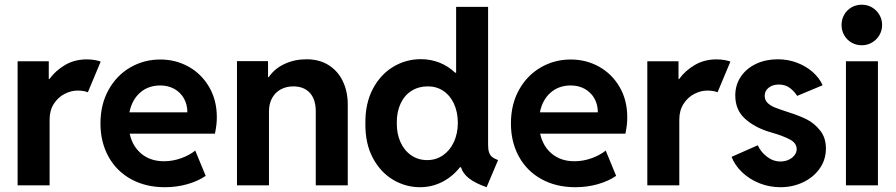

<svg xmlns="http://www.w3.org/2000/svg" viewBox="-20 -781 3775 809"><path d="M54.2 -522.9H185.5V-447.8H188Q214.4 -483.9 254.4 -507.3Q294.4 -530.8 346.2 -530.8Q364.3 -530.8 380.4 -527.8Q396.5 -524.9 404.3 -521.5L350.1 -392.1Q344.7 -395 332.8 -397.2Q320.8 -399.4 307.1 -399.4Q279.8 -399.4 252.4 -385.5Q225.1 -371.6 207 -343.8Q189 -315.9 189 -277.3V0H54.2Z M403.3 -260.7Q403.3 -340.8 437.3 -402.1Q471.2 -463.4 528.8 -496.8Q586.4 -530.3 655.3 -530.3Q720.2 -530.3 774.7 -500Q829.1 -469.7 861.3 -414.3Q893.6 -358.9 893.6 -287.1Q893.6 -270.5 891.8 -255.1Q890.1 -239.7 885.7 -217.8H526.4Q538.1 -164.1 576.2 -132.8Q614.3 -101.6 670.9 -101.6Q708 -101.6 743.2 -114.3Q778.3 -127 802.7 -146.5L846.7 -40Q814.9 -18.1 770 -5.1Q725.1 7.8 674.8 7.8Q593.3 7.8 531.7 -26.4Q470.2 -60.5 436.8 -121.6Q403.3 -182.6 403.3 -260.7ZM769.5 -307.6Q769.5 -340.8 754.9 -366.5Q740.2 -392.1 714.4 -406.5Q688.5 -420.9 655.3 -420.9Q604.5 -420.9 570.1 -390.4Q535.6 -359.9 525.4 -307.6Z M978.5 -523.4H1109.4V-456.1H1112.3Q1137.2 -492.2 1179.2 -511.7Q1221.2 -531.2 1271.5 -531.2Q1326.2 -531.2 1365.5 -506.1Q1404.8 -481 1425 -437.7Q1445.3 -394.5 1445.3 -340.8V0H1310.5V-311.5Q1310.5 -362.8 1285.4 -389.9Q1260.3 -417 1215.8 -417Q1186.5 -417 1163.3 -404.5Q1140.1 -392.1 1126.7 -368.2Q1113.3 -344.2 1113.3 -310.5V0H978.5Z M1922.4 -76.2H1918Q1886.7 -36.6 1843.3 -14.4Q1799.8 7.8 1749.5 7.8Q1689.5 7.8 1636.5 -23.4Q1583.5 -54.7 1551 -115.5Q1518.6 -176.3 1519.5 -260.7Q1518.6 -345.2 1551 -406.5Q1583.5 -467.8 1637.2 -499.8Q1690.9 -531.7 1752.9 -531.7Q1794.9 -531.7 1831.8 -517.1Q1868.7 -502.4 1897.9 -474.6H1901.9V-752H2036.6V-171.4Q2036.6 -151.4 2040.5 -139.4Q2044.4 -127.4 2053.2 -120.1Q2062 -112.8 2078.6 -106.4L2030.3 7.8Q1982.9 -8.8 1956.5 -29.3Q1930.2 -49.8 1922.4 -76.2ZM1909.2 -263.2Q1908.7 -310.5 1892.1 -345.5Q1875.5 -380.4 1846.7 -398.9Q1817.9 -417.5 1781.7 -417Q1743.7 -417 1713.9 -398.2Q1684.1 -379.4 1667.7 -344.2Q1651.4 -309.1 1651.9 -263.2Q1651.4 -217.3 1667.5 -181.9Q1683.6 -146.5 1712.9 -126.5Q1742.2 -106.4 1779.8 -106.4Q1816.9 -106.4 1846.2 -126.5Q1875.5 -146.5 1892.1 -181.9Q1908.7 -217.3 1909.2 -263.2Z M2132.8 -260.7Q2132.8 -340.8 2166.7 -402.1Q2200.7 -463.4 2258.3 -496.8Q2315.9 -530.3 2384.8 -530.3Q2449.7 -530.3 2504.2 -500Q2558.6 -469.7 2590.8 -414.3Q2623 -358.9 2623 -287.1Q2623 -270.5 2621.3 -255.1Q2619.6 -239.7 2615.2 -217.8H2255.9Q2267.6 -164.1 2305.7 -132.8Q2343.8 -101.6 2400.4 -101.6Q2437.5 -101.6 2472.7 -114.3Q2507.8 -127 2532.2 -146.5L2576.2 -40Q2544.4 -18.1 2499.5 -5.1Q2454.6 7.8 2404.3 7.8Q2322.8 7.8 2261.2 -26.4Q2199.7 -60.5 2166.3 -121.6Q2132.8 -182.6 2132.8 -260.7ZM2499 -307.6Q2499 -340.8 2484.4 -366.5Q2469.7 -392.1 2443.8 -406.5Q2418 -420.9 2384.8 -420.9Q2334 -420.9 2299.6 -390.4Q2265.1 -359.9 2254.9 -307.6Z M2707.5 -522.9H2838.9V-447.8H2841.3Q2867.7 -483.9 2907.7 -507.3Q2947.8 -530.8 2999.5 -530.8Q3017.6 -530.8 3033.7 -527.8Q3049.8 -524.9 3057.6 -521.5L3003.4 -392.1Q2998 -395 2986.1 -397.2Q2974.1 -399.4 2960.4 -399.4Q2933.1 -399.4 2905.8 -385.5Q2878.4 -371.6 2860.4 -343.8Q2842.3 -315.9 2842.3 -277.3V0H2707.5Z M3062.5 -120.1 3172.9 -168.9Q3185.5 -140.6 3211.7 -120.6Q3237.8 -100.6 3268.6 -100.6Q3287.6 -100.6 3303.2 -107.9Q3318.8 -115.2 3327.9 -127.2Q3336.9 -139.2 3336.9 -152.3Q3336.9 -178.2 3308.1 -193.4Q3279.3 -208.5 3233.9 -221.7L3220.7 -225.6Q3158.7 -244.6 3118.4 -281.5Q3078.1 -318.4 3078.1 -378.9Q3078.1 -423.3 3101.6 -458Q3125 -492.7 3165.8 -512Q3206.5 -531.2 3256.8 -531.2Q3300.3 -531.2 3338.1 -516.8Q3376 -502.4 3404.1 -477.8Q3432.1 -453.1 3446.3 -421.9L3338.9 -377Q3327.1 -396 3308.1 -410.4Q3289.1 -424.8 3261.7 -424.8Q3235.8 -424.8 3219 -411.6Q3202.1 -398.4 3202.1 -377Q3202.1 -358.9 3214.4 -347.2Q3226.6 -335.4 3245.6 -327.9Q3264.6 -320.3 3306.6 -306.6Q3347.2 -293.9 3378.9 -278.1Q3410.6 -262.2 3435.3 -231.7Q3460 -201.2 3460 -155.3Q3460 -108.4 3434.1 -71.3Q3408.2 -34.2 3364.3 -13.2Q3320.3 7.8 3268.6 7.8Q3221.7 7.8 3179.7 -9Q3137.7 -25.9 3106.9 -55.2Q3076.2 -84.5 3062.5 -120.1Z M3544.4 -522.9H3679.2V0H3544.4ZM3525.9 -675.8Q3525.9 -699.2 3537.1 -719Q3548.3 -738.8 3567.9 -750Q3587.4 -761.2 3611.3 -761.2Q3634.8 -761.2 3654.3 -749.8Q3673.8 -738.3 3685.3 -718.8Q3696.8 -699.2 3696.8 -675.8Q3696.8 -652.3 3685.3 -632.8Q3673.8 -613.3 3654.3 -601.8Q3634.8 -590.3 3611.3 -590.3Q3587.4 -590.3 3567.9 -601.6Q3548.3 -612.8 3537.1 -632.6Q3525.9 -652.3 3525.9 -675.8Z"/></svg>

Font: Reddit Sans
Style: Bold
Weight: 700
Designer: Stephen Hutchings
Foundry: Reddit
Version: Version 1.013